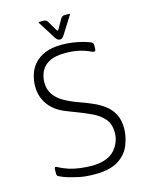

<svg xmlns="http://www.w3.org/2000/svg" viewBox="-123 -898 769 986"><g transform="rotate(-15 261.5 -405.0)"><path d="M258 10Q210 10 177 3Q144 -4 117 -12Q97 -18 74 -29Q65 -33 65 -43V-68Q65 -85 82 -75Q103 -63 136 -52Q190 -36 261 -36Q340 -39 375.5 -79Q411 -119 411 -171Q411 -217 387 -244.5Q363 -272 327 -289Q291 -306 252 -321Q219 -333 187 -346.5Q155 -360 130 -382.5Q105 -405 91 -436Q77 -467 77 -506Q77 -536 86.5 -567Q96 -598 117.5 -622.5Q139 -647 175 -662Q211 -677 265 -677Q302 -677 342 -669.5Q382 -662 414 -649Q425 -644 425 -633V-613Q425 -593 405 -602Q374 -617 342 -624Q310 -631 269 -631Q219 -631 188 -616Q157 -601 142.5 -573Q128 -545 128 -511Q128 -475 147 -447.5Q166 -420 200.5 -401Q235 -382 278 -367Q312 -355 345 -340.5Q378 -326 404.5 -305.5Q431 -285 447 -254.5Q463 -224 463 -179Q463 -138 445.5 -92.5Q428 -47 383 -18.5Q338 10 258 10ZM241 -719 181 -814Q177 -820 185 -820H208Q220 -820 227 -809L259 -755Q263 -749 267 -755L298 -809Q305 -820 318 -820H342Q348 -820 345 -815L285 -720Q276 -705 266 -705H262Q251 -705 241 -719Z"/></g></svg>

Font: Vivano Light
Style: Regular
Weight: 300
Designer: Joe Prince, Josias Burgherr
Version: Version 2.064;September 19, 2022;FontCreator 14.0.0.2877 64-